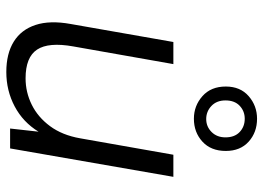

<svg xmlns="http://www.w3.org/2000/svg" viewBox="-133 -689 834 608"><g transform="rotate(90 284.0 -385.0)"><path d="M208 12Q150 12 112 -11.5Q74 -35 59 -80.5Q44 -126 56 -192L113 -517H183L127 -200Q113 -122 137 -85.5Q161 -49 228 -49Q272 -49 311.5 -68.5Q351 -88 379.5 -126.5Q408 -165 418 -222L470 -517H540L450 0H387L397 -90Q367 -41 317 -14.5Q267 12 208 12ZM356 -582Q315 -582 284.5 -609Q254 -636 254 -683Q254 -729 284.5 -755.5Q315 -782 356 -782Q399 -782 428.5 -755.5Q458 -729 458 -683Q458 -636 428.5 -609Q399 -582 356 -582ZM357 -621Q381 -621 398 -638Q415 -655 415 -682Q415 -711 398 -727Q381 -743 356 -743Q332 -743 315 -727Q298 -711 298 -682Q298 -654 315.5 -637.5Q333 -621 357 -621Z"/></g></svg>

Font: DM Sans 11pt Light
Style: Italic
Weight: 300
Italic angle: -10°
Version: Version 4.004;gftools[0.9.30]